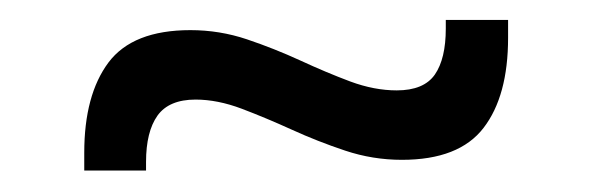

<svg xmlns="http://www.w3.org/2000/svg" viewBox="-20 -396 580 188"><path d="M373.5 -239.5Q345 -239.5 318 -248.5Q291 -257.5 265.8 -269Q240.5 -280.5 216.8 -289.5Q193 -298.5 171.5 -298.5Q145.5 -298.5 134.2 -282.8Q123 -267 123 -237.5V-229H62.5V-246.5Q62.5 -303 86.2 -334.8Q110 -366.5 166.5 -366.5Q195 -366.5 221.8 -357.5Q248.5 -348.5 274 -336.8Q299.5 -325 323 -316.2Q346.5 -307.5 368.5 -307.5Q395 -307.5 405.8 -323Q416.5 -338.5 416.5 -368V-376.5H477.5V-359Q477.5 -302 453.5 -270.8Q429.5 -239.5 373.5 -239.5Z"/></svg>

Font: Anek Telugu
Style: Regular
Weight: 400
Designer: Omkar Bhoir (Telugu), Yesha Goshar (Latin)
Foundry: Ek Type
Version: Version 1.003